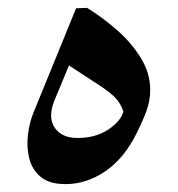

<svg xmlns="http://www.w3.org/2000/svg" viewBox="-20 -549 451 487"><path d="M146 -82Q105 -82 83 -100.5Q61 -119 54 -148Q47 -177 51 -208.5Q55 -240 66 -266L173 -528L201 -529Q240 -505 277 -472.5Q314 -440 337.5 -401.5Q361 -363 361 -321Q361 -294 352 -269Q343 -244 327 -212Q295 -147 247 -114.5Q199 -82 146 -82ZM118 -294Q101 -252 118.5 -225.5Q136 -199 177 -199Q222 -199 254 -220Q286 -241 293 -266Q286 -287 272.5 -301Q259 -315 233 -332L155 -383Z"/></svg>

Font: Gulzar
Style: Regular
Weight: 400
Designer: Borna Izadpanah, Alice Savoie, Simon Cozens, Fiona Ross
Version: Version 1.000;[7b34f74]; ttfautohint (v1.8.4)